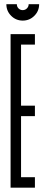

<svg xmlns="http://www.w3.org/2000/svg" viewBox="-20 -873 206 893"><path d="M162 -853.4Q162 -821.7 139.7 -799.5Q117.5 -777.2 85.8 -777.2Q54.1 -777.2 31.9 -799.5Q9.6 -821.7 9.6 -853.4H58.3Q58.3 -841.7 66.2 -833.8Q74.1 -825.9 85.8 -825.9Q97 -825.9 105.2 -834Q113.3 -842.1 113.3 -853.4ZM29.2 0V-714.3H142.4V-665.6H77.9V-381.5H142.4V-332.8H77.9V-48.7H142.4V0Z"/></svg>

Font: Marapfhont
Style: Book
Weight: 400
Version: Version 0.15